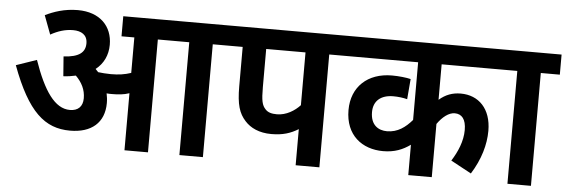

<svg xmlns="http://www.w3.org/2000/svg" viewBox="-44 -764 2641 895"><g transform="rotate(5 1276.0 -316.0)"><path d="M460 -212C460 -228 458 -243 455 -257C463 -256 472 -256 480 -256C509 -256 535 -258 561 -267V0H671V-528H818V0H928V-528H1017V-622H501V-528H561V-362C531 -352 503 -348 467 -348C444 -348 425 -350 407 -352C402 -357 398 -362 394 -366C430 -394 450 -435 450 -484C450 -570 392 -632 288 -632C225 -632 175 -614 136 -595L169 -507C203 -526 237 -537 274 -537C312 -537 341 -521 341 -481C341 -439 313 -415 240 -411L247 -319C268 -320 287 -323 305 -327C334 -298 351 -265 351 -225C351 -186 329 -165 291 -165C220 -165 167 -243 118 -384L22 -351C101 -138 182 -69 300 -69C400 -69 460 -120 460 -212Z M1473 -528H1561V-622H1003V-528H1068V-344C1068 -258 1081 -218 1112 -184C1138 -155 1179 -135 1236 -135C1290 -135 1326 -147 1362 -169V0H1473ZM1362 -528V-281C1337 -254 1298 -229 1254 -229C1229 -229 1212 -234 1200 -247C1183 -265 1178 -286 1178 -350V-528Z M2292 -528V-622H1548V-528H1889V-258C1858 -222 1822 -195 1772 -195C1732 -195 1695 -217 1695 -278C1695 -330 1729 -360 1788 -360C1810 -360 1835 -357 1853 -352L1861 -447C1841 -452 1805 -456 1773 -456C1660 -456 1585 -387 1585 -278C1585 -160 1664 -101 1762 -101C1816 -101 1854 -117 1889 -142V0H1999V-249C2023 -283 2052 -306 2080 -306C2113 -306 2133 -283 2133 -232C2133 -180 2111 -129 2083 -85L2179 -33C2223 -103 2243 -174 2243 -238C2243 -341 2184 -400 2100 -400C2061 -400 2029 -388 1999 -362V-528Z M2463 -528H2552V-622H2278V-528H2353V0H2463Z"/></g></svg>

Font: Noto Sans Devanagari UI SemiCondensed SemiBold
Style: Regular
Weight: 600
Width: 4
Designer: Jelle Bosma - Monotype Design Team
Foundry: Monotype Imaging Inc.
Version: Version 2.004